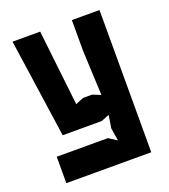

<svg xmlns="http://www.w3.org/2000/svg" viewBox="-130 -794 781 888"><g transform="rotate(-20 261.0 -350.0)"><path d="M44 0H462V-700H326V-548L336 -328L296 -344H252L212 -328L170 -700H34L104 -214H296L336 -230L326 -167L336 -104L296 -130H44Z"/></g></svg>

Font: Pescante Normal
Style: Regular
Weight: 400
Designer: Ariel Martín Pérez
Foundry: Tunera Type Foundry
Version: Version 1.000;FEAKit 1.0